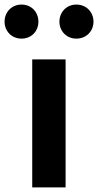

<svg xmlns="http://www.w3.org/2000/svg" viewBox="-62 -820 429 840"><path d="M79 0H225V-560H79ZM32 -651C76 -651 106 -684 106 -725C106 -767 76 -800 32 -800C-11 -800 -42 -767 -42 -725C-42 -684 -11 -651 32 -651ZM272 -651C316 -651 347 -684 347 -725C347 -767 316 -800 272 -800C229 -800 198 -767 198 -725C198 -684 229 -651 272 -651Z"/></svg>

Font: Source Han Sans SC Bold
Style: Regular
Weight: 700
Designer: Ryoko NISHIZUKA (kana & ideographs); Paul D. Hunt (Latin, Greek & Cyrillic); Wenlong ZHANG (bopomofo); Sandoll Communica
Foundry: Adobe Systems Incorporated
Version: Version 1.001;PS 1.001;hotconv 1.0.78;makeotf.lib2.5.61930